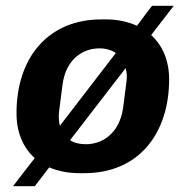

<svg xmlns="http://www.w3.org/2000/svg" viewBox="-20 -588 646 663"><path d="M564 -314C564 -380 541 -431 502 -467L580 -568H505C496 -557 478 -532 453 -499C422 -513 386 -521 346 -521H330C148 -521 37 -391 37 -197C37 -130 60 -78 100 -42C62 6 35 42 25 55H100L150 -10C181 3 216 10 255 10H271C461 10 564 -129 564 -314ZM187 -154C184 -164 183 -175 183 -188C183 -196 184 -205 196 -296C207 -380 262 -421 324 -421C346 -421 365 -415 380 -405ZM405 -215C393 -131 337 -90 277 -90C256 -90 237 -94 222 -104L414 -353C416 -344 418 -334 418 -323C418 -315 417 -306 405 -215Z"/></svg>

Font: Chivo
Style: Bold Italic
Weight: 700
Italic angle: -8°
Designer: Hector Gatti
Foundry: Omnibus-Type
Version: Version 1.003;PS 001.003;hotconv 1.0.70;makeotf.lib2.5.58329